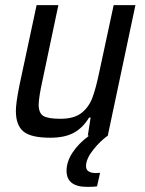

<svg xmlns="http://www.w3.org/2000/svg" viewBox="-20 -530 567 750"><path d="M316 119Q316 146 355 146L371 145L359 198Q347 200 321 200Q240 200 240 137Q240 102 263 66.5Q286 31 328 0H323L334 -71H328Q305 -32 269.5 -12Q234 8 176 8Q101 8 71.5 -16.5Q42 -41 42 -97Q42 -127 56 -197L123 -510H208L146 -216Q132 -153 131 -122Q131 -88 149.5 -77Q168 -66 216 -66Q269 -66 298 -88.5Q327 -111 341 -148.5Q355 -186 369 -254L424 -510H509L401 0Q371 21 343.5 56Q316 91 316 119Z"/></svg>

Font: Saira Semi Condensed
Style: Italic
Weight: 400
Width: 4
Italic angle: -12°
Designer: Hector Gatti with collaboration of the Omnibus-Type team
Foundry: Omnibus-Type
Version: Version 1.001; ttfautohint (v1.8)